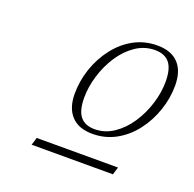

<svg xmlns="http://www.w3.org/2000/svg" viewBox="-87 -775 624 617"><g transform="rotate(20 225.0 -467.0)"><path d="M81 -247.5 89 -273.5H367L359 -247.5ZM352.5 -685.5Q400 -685.5 424.8 -659.2Q449.5 -633 449.5 -583.5Q449.5 -540 435 -497.8Q420.5 -455.5 394.2 -421.2Q368 -387 331.8 -367Q295.5 -347 252 -347Q204.5 -347 179.8 -373.8Q155 -400.5 155 -449Q155 -493 169.2 -535Q183.5 -577 209.8 -611.2Q236 -645.5 272.2 -665.5Q308.5 -685.5 352.5 -685.5ZM253.5 -363.5Q289 -363.5 319 -384Q349 -404.5 370.8 -437.5Q392.5 -470.5 404.5 -509.2Q416.5 -548 416.5 -584.5Q416.5 -629 400 -649Q383.5 -669 350.5 -669Q315 -669 285 -648.8Q255 -628.5 233.2 -595.2Q211.5 -562 199.8 -523.2Q188 -484.5 188 -448Q188 -403.5 204.5 -383.5Q221 -363.5 253.5 -363.5Z"/></g></svg>

Font: Newsreader 16pt 16pt ExtraLight
Style: Italic
Weight: 250
Italic angle: -17°
Version: Version 1.003